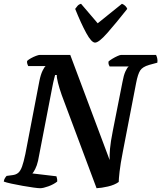

<svg xmlns="http://www.w3.org/2000/svg" viewBox="-33 -994 852 1014"><path d="M179 0Q169 0 143.5 -3.5Q118 -7 87 -12.5Q56 -18 28 -24Q0 -30 -13 -35Q-12 -45 -7 -53Q-2 -61 2 -65L32 -69Q51 -71 63 -81Q75 -91 83.5 -114.5Q92 -138 101 -181L175 -566Q182 -601 192 -621Q202 -641 208 -645H116Q114 -649 111.5 -656Q109 -663 110 -672Q117 -679 130.5 -686.5Q144 -694 157.5 -699Q171 -704 177 -704H338L546 -149Q545 -173 548 -208.5Q551 -244 563 -304L614 -562Q620 -596 629.5 -617Q639 -638 647 -643H546Q544 -646 541.5 -652.5Q539 -659 540 -669Q546 -675 560 -683.5Q574 -692 587.5 -698Q601 -704 607 -704H791Q794 -699 797 -687.5Q800 -676 798 -663L754 -651Q720 -641 707.5 -622Q695 -603 686 -556L616 -194Q603 -128 598.5 -87.5Q594 -47 594 -33Q572 -17 537 -9Q502 -1 477 0L293 -492Q280 -529 273 -557.5Q266 -586 267 -598H258Q257 -593 253 -578.5Q249 -564 243 -533L168 -145Q162 -119 153 -101.5Q144 -84 138 -78L265 -63Q266 -59 268 -51.5Q270 -44 269 -35Q250 -20 222.5 -10Q195 0 179 0ZM469 -769Q450 -769 422.5 -819.5Q395 -870 364 -947Q369 -954 376 -962.5Q383 -971 395 -974L483 -871L611 -974Q622 -970 629.5 -962Q637 -954 639 -947Q578 -870 533.5 -819.5Q489 -769 469 -769Z"/></svg>

Font: Texturina 72pt 72pt Regular
Style: Bold Italic
Weight: 700
Italic angle: -11°
Designer: Guillermo Torres Carreño
Foundry: Omnibus-Type
Version: Version 1.002; ttfautohint (v1.8.3)